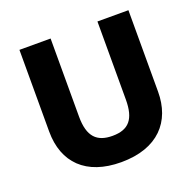

<svg xmlns="http://www.w3.org/2000/svg" viewBox="-127 -847 1009 990"><g transform="rotate(-20 378.0 -352.0)"><path d="M677 -267V-714H507V-286C507 -179 469 -133 379 -133C294 -133 250 -175 250 -285V-714H79V-266C79 -95 183 10 375 10C578 10 677 -104 677 -267Z"/></g></svg>

Font: Noto Sans Telugu ExtraBold
Style: Regular
Weight: 800
Designer: Jelle Bosma - Monotype Design Team
Foundry: Monotype Imaging Inc.
Version: Version 2.005